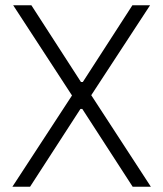

<svg xmlns="http://www.w3.org/2000/svg" viewBox="-20 -708 619 728"><path d="M253 -346 30 -688H99L287 -397H294L482 -688H549L326 -347L552 0H483L292 -295H285L94 0H27Z"/></svg>

Font: Saira SemiCondensed Light
Style: Regular
Weight: 300
Width: 4
Designer: Hector Gatti with collaboration of the Omnibus-Type team
Foundry: Omnibus-Type
Version: Version 0.072; ttfautohint (v1.8)